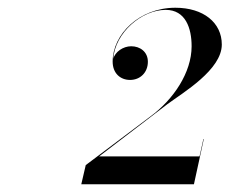

<svg xmlns="http://www.w3.org/2000/svg" viewBox="-20 -933 593 496"><path d="M481 -457 506.5 -574H505.5L495.5 -529H236L412.5 -664C454 -694.5 553 -753 553 -818C553 -874.5 505.5 -913 433 -913C339.5 -913 271 -844 271 -774C271 -743.5 291 -726.5 316 -726.5C342 -726.5 362 -745.5 362 -773.5C362 -799 342 -813.5 319 -813.5C298 -813.5 277 -799 272.5 -780.5C277 -848.5 346 -907.5 408 -907.5C459.5 -907.5 475 -860 475 -813.5C475 -745.5 428 -676 369 -632.5L201.5 -506.5L190 -457Z"/></svg>

Font: Bodoni* 96pt Medium
Style: Italic
Weight: 500
Italic angle: -13°
Version: Version 2.3